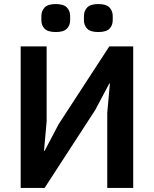

<svg xmlns="http://www.w3.org/2000/svg" viewBox="-20 -927 759 947"><path d="M82 -698H210V-328L197 -183H200L269 -314L519 -698H637V0H509V-370L522 -515H519L450 -385L200 0H82ZM255 -769Q216 -769 200 -785.5Q184 -802 184 -827V-848Q184 -873 200 -890Q216 -907 255 -907Q294 -907 310 -890Q326 -873 326 -848V-827Q326 -802 310 -785.5Q294 -769 255 -769ZM465 -769Q426 -769 410 -785.5Q394 -802 394 -827V-848Q394 -873 410 -890Q426 -907 465 -907Q504 -907 520 -890Q536 -873 536 -848V-827Q536 -802 520 -785.5Q504 -769 465 -769Z"/></svg>

Font: IBM Plex Sans SmBld
Style: Regular
Weight: 600
Designer: Mike Abbink, Paul van der Laan, Pieter van Rosmalen
Foundry: Bold Monday
Version: Version 3.005